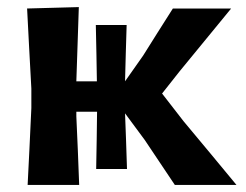

<svg xmlns="http://www.w3.org/2000/svg" viewBox="-20 -522 694 542"><path d="M58 0Q61 -54 63.2 -103.8Q65.5 -153.5 68.5 -217V-272Q64.5 -340 62 -392.2Q59.5 -444.5 56.5 -498L202.5 -502Q200.5 -448 199 -396.5Q197.5 -345 195.5 -292.5H253.5Q253 -328.5 252.2 -369.2Q251.5 -410 250.5 -451.5H337.5Q336 -408.5 335 -368.5Q334 -328.5 333 -292.5L384 -365Q405 -398.5 425.8 -431.5Q446.5 -464.5 468 -498H632.5Q596 -453.5 559.5 -409Q523 -364.5 486.5 -320L437.5 -258L498 -180Q535 -135.5 573 -90Q611 -44.5 647.5 0H473.5Q452 -32 430.8 -63.8Q409.5 -95.5 388.5 -127L333 -202Q334.5 -166.5 335.8 -127Q337 -87.5 338.5 -45H251.5Q252.5 -88 253 -129.2Q253.5 -170.5 254 -206.5H195.5V-193.5Q198 -140.5 199.8 -96Q201.5 -51.5 203.5 0Z"/></svg>

Font: Commissioner Loud SemiBold
Style: Regular
Weight: 600
Designer: Kostas Bartsokas
Foundry: Kostas Bartsokas
Version: Version 1.000; ttfautohint (v1.8.3)